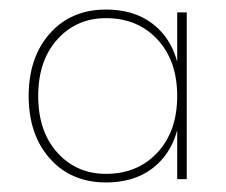

<svg xmlns="http://www.w3.org/2000/svg" viewBox="-20 -729 473 402"><path d="M40 -528Q40 -609 84.5 -659Q129 -709 202 -709Q260 -709 298.5 -680Q337 -651 351 -600V-703H371V-354H351V-456Q337 -405 298.5 -376Q260 -347 202 -347Q129 -347 84.5 -397Q40 -447 40 -528ZM60 -528Q60 -454 100 -409.5Q140 -365 202 -365Q268 -365 309.5 -409.5Q351 -454 351 -528Q351 -602 309.5 -646.5Q268 -691 202 -691Q140 -691 100 -646.5Q60 -602 60 -528Z"/></svg>

Font: Fz Poppins Thin
Style: Regular
Weight: 100
Designer: Ninad Kale (Devanagari), Jonny Pinhorn (Latin)
Foundry: Indian Type Foundry
Version: Vit hóa bi Vntype.Com & FontZin.Com